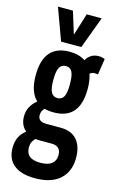

<svg xmlns="http://www.w3.org/2000/svg" viewBox="-148 -848 698 1128"><g transform="rotate(15 201.0 -284.5)"><path d="M193 -182Q162 -182 137 -189Q118 -172 118 -146Q118 -106 170 -106H257Q322 -106 356 -67Q390 -28 390 42Q390 125 338 172.5Q286 220 186 220Q103 220 58.5 184.5Q14 149 14 81Q14 43 27.5 15.5Q41 -12 67 -31Q31 -62 31 -114Q31 -149 45.5 -174.5Q60 -200 84 -219Q35 -265 35 -366Q35 -551 193 -551Q251 -551 288 -525Q315 -570 364 -570Q386 -570 402 -562L387 -465Q382 -466 377 -466.5Q372 -467 365 -467Q350 -467 338 -456Q351 -418 351 -366Q351 -182 193 -182ZM193 -269Q219 -269 231 -291Q243 -313 243 -366Q243 -420 231 -442Q219 -464 193 -464Q167 -464 154.5 -442Q142 -420 142 -366Q142 -313 154.5 -291Q167 -269 193 -269ZM106 54Q106 124 193 124Q240 124 263 105.5Q286 87 286 54Q286 -2 230 -2H158Q144 -2 131 -4Q119 7 112.5 21Q106 35 106 54ZM323 -789 251 -595H128L57 -789H148L190 -654L232 -789Z"/></g></svg>

Font: Georama Condensed SemiBold
Style: Regular
Weight: 600
Width: 3
Designer: Jean-Baptiste Levee
Foundry: Production Type
Version: Version 1.000